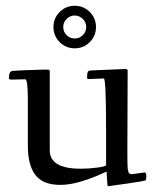

<svg xmlns="http://www.w3.org/2000/svg" viewBox="-20 -629 550 668"><path d="M187.6 -482.5Q166 -504.2 166 -534.9Q166 -565.7 187.6 -587.3Q209.2 -608.9 240 -608.9Q270.8 -608.9 292.4 -587.3Q314 -565.7 314 -534.9Q314 -504.2 292.4 -482.5Q270.8 -460.9 240 -460.9Q209.2 -460.9 187.6 -482.5ZM211.8 -563.1Q200 -551.3 200 -534.9Q200 -518.6 211.7 -506.8Q223.4 -495.1 240 -495.1Q256.6 -495.1 268.3 -506.8Q280 -518.6 280 -534.9Q280 -551.3 268.2 -563.1Q256.3 -575 240 -575Q223.6 -575 211.8 -563.1ZM68.1 -353 19 -352.1Q11 -352.1 11 -356.9Q11 -380.6 22.9 -382.1Q24.7 -382.3 25.4 -382.3Q29.8 -383.1 75.3 -385Q120.8 -387 136 -387Q151.1 -387 152.1 -385.1Q153.1 -383.3 153.1 -377.9V-106Q153.1 -42 261 -42Q288.8 -42 319 -46Q349.1 -50 349.1 -54.9V-173.1Q349.1 -356 341.1 -356L291 -354Q283 -354 283 -356.9Q283 -378.7 287.1 -381.3Q291.3 -384 298.1 -384L414.1 -388.9Q424.1 -388.9 424.1 -384V-379.9Q423.1 -141.1 423.1 -97.3Q423.1 -53.5 424.4 -42Q425.8 -30.5 429 -26.7Q432.1 -22.9 439 -22.9L482.9 -29.1Q489 -29.1 489 -16.8Q489 -4.6 487.3 -2.1Q485.6 0.5 421.5 9.8Q357.4 19 355.5 19Q353.5 19 352.3 -6.5Q351.1 -32 350.5 -32Q349.9 -32 340 -27.2Q330.1 -22.5 313.6 -15.7Q297.1 -9 277.3 -2.4Q200.4 23.9 147 8.8Q76.9 -11.2 76.9 -122.1V-279.1Q76.9 -353 68.1 -353Z"/></svg>

Font: Fanwood Text
Style: Regular
Weight: 400
Version: Version 1.1001